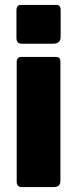

<svg xmlns="http://www.w3.org/2000/svg" viewBox="-20 -762 314 782"><path d="M226 -27Q226 -12 219 -6Q212 0 196 0H72Q58 0 53 -5.5Q48 -11 48 -23V-509Q48 -530 66 -530H209Q226 -530 226 -511ZM227 -611Q227 -584 196 -584H71Q57 -584 52 -590Q47 -596 47 -608V-720Q47 -742 65 -742H209Q227 -742 227 -722Z"/></svg>

Font: Libre Franklin Thin ExtraBold
Style: Regular
Weight: 800
Version: Version 3.000